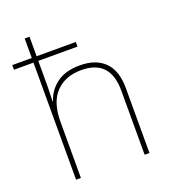

<svg xmlns="http://www.w3.org/2000/svg" viewBox="-138 -865 875 971"><g transform="rotate(-20 300.0 -380.0)"><path d="M500 -350V0H474V-345Q474 -512 319 -512Q232 -512 181.5 -459.5Q131 -407 131 -302V0H105V-630H0V-655H105V-760H131V-655H342V-630H131V-496Q131 -474 129 -412H131Q148 -467 195 -502Q242 -537 320 -537Q406 -537 453 -490Q500 -443 500 -350Z"/></g></svg>

Font: Noto Sans Mono UI Thin
Style: Regular
Weight: 250
Monospace: yes
Designer: Monotype Design team
Foundry: Monotype Imaging Inc.
Version: Version 1.000